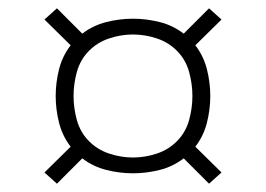

<svg xmlns="http://www.w3.org/2000/svg" viewBox="-20 -571 640 462"><path d="M117 -129 87 -156 150 -218Q130 -244 122 -276Q114 -308 114 -340Q114 -372 122 -404Q130 -436 150 -462L87 -524L117 -551L178 -490Q204 -510 236 -518Q268 -526 300 -526Q332 -526 364 -518Q396 -510 422 -490L483 -551L513 -524L450 -462Q470 -436 478 -404Q486 -372 486 -340Q486 -308 478 -276Q470 -244 450 -218L513 -156L483 -129L422 -190Q396 -170 364 -162Q332 -154 300 -154Q268 -154 236 -162Q204 -170 178 -190ZM300 -192Q329 -192 357.5 -201.5Q386 -211 406.5 -232Q427 -253 435 -282Q443 -311 443 -340Q443 -369 435 -398Q427 -427 406.5 -448Q386 -469 357.5 -478.5Q329 -488 300 -488Q271 -488 242.5 -478.5Q214 -469 193.5 -448Q173 -427 165 -398Q157 -369 157 -340Q157 -311 165 -282Q173 -253 193.5 -232Q214 -211 242.5 -201.5Q271 -192 300 -192Z"/></svg>

Font: Iosevka Etoile Extralight
Style: Regular
Weight: 200
Designer: Belleve Invis
Foundry: Belleve Invis
Version: Version 22.1.2; ttfautohint (v1.8.4)